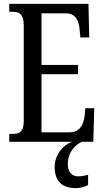

<svg xmlns="http://www.w3.org/2000/svg" viewBox="-20 -734 539 994"><path d="M28 0H356C307 14 263 68 263 130C263 206 303 240 373 240C390 240 419 234 436 224V171C417 176 400 179 386 179C355 179 331 160 331 115C331 52 372 13 405 0H463L468 -174H422L418 -132C412 -88 392 -49 341 -49H195V-350H384V-398H195V-665H322C371 -665 389 -626 392 -582L396 -540H442L438 -714H28V-673H45C78 -673 103 -664 103 -602V-107C103 -52 81 -41 45 -41H28Z"/></svg>

Font: Noto Serif Georgian ExtraCondensed
Style: Regular
Weight: 400
Width: 2
Designer: Monotype Design Team, Akaki Razmadze
Foundry: Google LLC
Version: Version 2.003